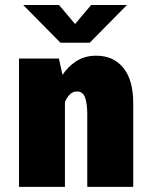

<svg xmlns="http://www.w3.org/2000/svg" viewBox="-20 -728 590 748"><path d="M54 0V-500H209.5L223.5 -436Q243.5 -467.5 276.5 -489.2Q309.5 -511 355 -511Q421.5 -511 460.2 -464Q499 -417 499 -326V0H320V-282.5Q320 -325 311.2 -348.5Q302.5 -372 280 -371.5Q263 -372 251 -359Q239 -346 233 -330.5V0ZM70.5 -708.5H210L272.5 -634.5L335 -708.5H474.5L329.5 -561.5H215.5Z"/></svg>

Font: Trispace SemiCondensed ExtraBold
Style: Regular
Weight: 800
Width: 4
Designer: Tyler Finck
Foundry: Etcetera Type Company
Version: Version 1.210; ttfautohint (v1.8.3)